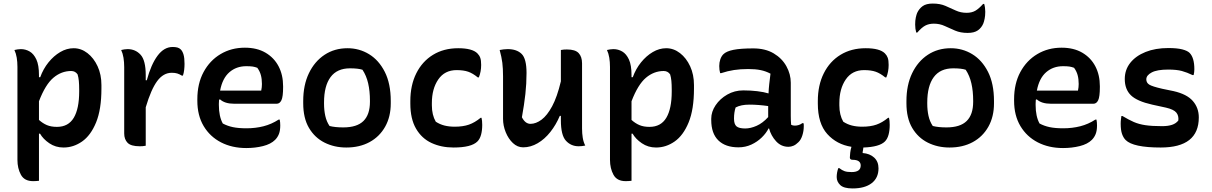

<svg xmlns="http://www.w3.org/2000/svg" viewBox="-20 -818 6810 1079"><path d="M61 -537Q70 -539 79 -540.5Q88 -542 97 -542Q124 -542 147 -528.5Q170 -515 184.5 -483.5Q199 -452 199 -396V-384H206Q223 -431 252.5 -467.5Q282 -504 318.5 -525.5Q355 -547 394 -547Q436 -547 471.5 -519.5Q507 -492 528.5 -445.5Q550 -399 550 -340V-320Q550 -203 520 -130Q490 -57 441.5 -23Q393 11 337 11Q292 11 257 -13Q222 -37 205 -67H199V198Q189 199 182 199.5Q175 200 166 200Q117 200 97.5 164Q78 128 78 81V-442Q78 -470 74 -494Q70 -518 61 -537ZM380 -419Q325 -419 280 -381Q235 -343 199 -249V-144Q220 -125 243.5 -115Q267 -105 300 -105Q364 -105 394.5 -156Q425 -207 425 -304V-314Q425 -343 423 -363.5Q421 -384 416 -400Q403 -419 380 -419Z M799 1Q789 3 781 3.5Q773 4 765 4Q716 4 697 -15.5Q678 -35 678 -68V-441Q678 -469 674 -493.5Q670 -518 661 -537Q670 -539 679 -540.5Q688 -542 697 -542Q741 -542 770 -510.5Q799 -479 799 -395V-367H805Q829 -456 865.5 -505Q902 -554 950 -554Q966 -554 977 -551Q988 -548 996 -540Q1006 -530 1011.5 -511Q1017 -492 1017 -459Q1017 -442 1015 -425Q1013 -408 1008 -393H1002Q989 -401 976.5 -405Q964 -409 945 -409Q898 -409 863.5 -362.5Q829 -316 799 -215Z M1356 -550Q1424 -550 1472 -522Q1520 -494 1545.5 -445.5Q1571 -397 1571 -333V-329Q1571 -274 1561.5 -254.5Q1552 -235 1535 -235H1296Q1243 -235 1216 -260L1211 -257Q1210 -246 1210 -235V-228Q1210 -164 1232 -124Q1258 -110 1289 -103.5Q1320 -97 1365 -97Q1416 -97 1461 -108.5Q1506 -120 1546 -146H1552Q1555 -131 1555 -113Q1555 -84 1547.5 -65Q1540 -46 1526 -32Q1502 -8 1458 3Q1414 14 1364 14Q1284 14 1222 -18Q1160 -50 1124.5 -109.5Q1089 -169 1089 -252V-260Q1089 -348 1124 -413Q1159 -478 1219.5 -514Q1280 -550 1356 -550ZM1364 -446Q1308 -446 1269 -412Q1230 -378 1217 -309H1448Q1450 -318 1451 -327.5Q1452 -337 1452 -346Q1452 -374 1446 -396Q1440 -418 1426 -437Q1413 -442 1400 -444Q1387 -446 1364 -446Z M1933 -547Q1999 -547 2054 -513.5Q2109 -480 2142.5 -414Q2176 -348 2176 -250V-237Q2176 -162 2144.5 -106Q2113 -50 2057 -19.5Q2001 11 1926 11Q1859 11 1804 -16.5Q1749 -44 1716.5 -99Q1684 -154 1684 -238V-250Q1684 -340 1716 -406.5Q1748 -473 1804 -510Q1860 -547 1933 -547ZM1947 -434Q1874 -434 1837.5 -384.5Q1801 -335 1801 -242V-235Q1801 -199 1808 -167Q1815 -135 1832 -110Q1863 -102 1909 -102Q1986 -102 2022.5 -138Q2059 -174 2059 -246V-252Q2059 -306 2049 -349.5Q2039 -393 2017 -426Q1993 -434 1947 -434Z M2555 -547Q2634 -547 2663 -518Q2674 -507 2679 -493Q2684 -479 2684 -453Q2684 -415 2671 -383H2665Q2637 -406 2611 -415Q2585 -424 2546 -424Q2479 -424 2443 -371.5Q2407 -319 2407 -239V-226Q2407 -172 2429 -134Q2452 -119 2478 -112.5Q2504 -106 2535 -106Q2582 -106 2615 -117.5Q2648 -129 2681 -156H2686Q2690 -141 2690 -116Q2690 -85 2683.5 -61Q2677 -37 2663 -23Q2629 11 2529 11Q2460 11 2405 -14.5Q2350 -40 2318 -95Q2286 -150 2286 -236V-250Q2286 -339 2319.5 -406Q2353 -473 2413.5 -510Q2474 -547 2555 -547Z M2833 -542Q2884 -542 2911.5 -515Q2939 -488 2939 -408Q2939 -348 2932.5 -289.5Q2926 -231 2913 -159Q2932 -122 2961 -122Q2992 -122 3023.5 -145.5Q3055 -169 3083 -221Q3111 -273 3132 -361V-537Q3143 -539 3149.5 -539.5Q3156 -540 3166 -540Q3213 -540 3232 -519.5Q3251 -499 3251 -462V-96Q3251 -68 3255 -43.5Q3259 -19 3269 0Q3260 2 3250.5 3Q3241 4 3232 4Q3189 4 3160.5 -27Q3132 -58 3132 -142V-167H3126Q3105 -117 3073 -76.5Q3041 -36 3001.5 -13Q2962 10 2920 10Q2888 10 2862.5 -14Q2837 -38 2822 -75Q2807 -112 2807 -150V-389Q2807 -433 2803 -465Q2799 -497 2788 -537Q2799 -539 2810 -540.5Q2821 -542 2833 -542Z M3391 -537Q3400 -539 3409 -540.5Q3418 -542 3427 -542Q3454 -542 3477 -528.5Q3500 -515 3514.5 -483.5Q3529 -452 3529 -396V-384H3536Q3553 -431 3582.5 -467.5Q3612 -504 3648.5 -525.5Q3685 -547 3724 -547Q3766 -547 3801.5 -519.5Q3837 -492 3858.5 -445.5Q3880 -399 3880 -340V-320Q3880 -203 3850 -130Q3820 -57 3771.5 -23Q3723 11 3667 11Q3622 11 3587 -13Q3552 -37 3535 -67H3529V198Q3519 199 3512 199.5Q3505 200 3496 200Q3447 200 3427.5 164Q3408 128 3408 81V-442Q3408 -470 3404 -494Q3400 -518 3391 -537ZM3710 -419Q3655 -419 3610 -381Q3565 -343 3529 -249V-144Q3550 -125 3573.5 -115Q3597 -105 3630 -105Q3694 -105 3724.5 -156Q3755 -207 3755 -304V-314Q3755 -343 3753 -363.5Q3751 -384 3746 -400Q3733 -419 3710 -419Z M4424 -353V-166Q4424 -153 4424.5 -141Q4425 -129 4426 -117Q4434 -112 4447 -112Q4458 -112 4469 -115.5Q4480 -119 4489 -126H4495Q4497 -121 4497 -117Q4497 -113 4497 -107Q4497 -82 4489 -57Q4481 -32 4467 -19Q4453 -5 4439 1Q4425 7 4411 7Q4370 7 4341.5 -24Q4313 -55 4302 -96H4299Q4286 -70 4261 -45.5Q4236 -21 4202.5 -5.5Q4169 10 4130 10Q4057 10 4017 -29Q3977 -68 3977 -144V-151Q3977 -190 4001.5 -226.5Q4026 -263 4067 -286.5Q4108 -310 4157 -310Q4199 -310 4236 -305.5Q4273 -301 4299 -293Q4300 -319 4303 -346Q4306 -373 4310 -404Q4284 -418 4254.5 -424Q4225 -430 4185 -430Q4141 -430 4105 -424.5Q4069 -419 4033 -407H4027Q4022 -425 4022 -447Q4022 -467 4028 -484.5Q4034 -502 4045 -513Q4062 -530 4102 -538Q4142 -546 4213 -546Q4281 -546 4328 -518Q4375 -490 4399.5 -445.5Q4424 -401 4424 -353ZM4105 -151Q4105 -120 4119 -108Q4133 -96 4168 -96Q4198 -96 4232 -111Q4266 -126 4297 -160V-222Q4269 -226 4242.5 -228Q4216 -230 4192 -230Q4167 -230 4148 -226Q4129 -222 4114 -214Q4105 -186 4105 -153Z M4845 -547Q4924 -547 4953 -518Q4964 -507 4969 -493Q4974 -479 4974 -453Q4974 -415 4961 -383H4955Q4927 -406 4901 -415Q4875 -424 4836 -424Q4769 -424 4733 -371.5Q4697 -319 4697 -239V-226Q4697 -172 4719 -134Q4742 -119 4768 -112.5Q4794 -106 4825 -106Q4872 -106 4905 -117.5Q4938 -129 4971 -156H4976Q4980 -141 4980 -116Q4980 -85 4973.5 -61Q4967 -37 4953 -23Q4922 8 4832 11Q4831 18 4830 25Q4829 32 4828 36V42Q4868 45 4892.5 67.5Q4917 90 4917 128Q4917 182 4878.5 211.5Q4840 241 4771 241Q4722 241 4702 222Q4682 203 4682 177Q4682 152 4691 127H4697Q4712 139 4726.5 144Q4741 149 4766 149Q4817 149 4817 112Q4817 80 4771 80Q4756 80 4756 67Q4756 58 4758 40.5Q4760 23 4765 7Q4682 -6 4629 -65Q4576 -124 4576 -236V-250Q4576 -339 4609.5 -406Q4643 -473 4703.5 -510Q4764 -547 4845 -547Z M5323 -547Q5389 -547 5444 -513.5Q5499 -480 5532.5 -414Q5566 -348 5566 -250V-237Q5566 -162 5534.5 -106Q5503 -50 5447 -19.5Q5391 11 5316 11Q5249 11 5194 -16.5Q5139 -44 5106.5 -99Q5074 -154 5074 -238V-250Q5074 -340 5106 -406.5Q5138 -473 5194 -510Q5250 -547 5323 -547ZM5337 -434Q5264 -434 5227.5 -384.5Q5191 -335 5191 -242V-235Q5191 -199 5198 -167Q5205 -135 5222 -110Q5253 -102 5299 -102Q5376 -102 5412.5 -138Q5449 -174 5449 -246V-252Q5449 -306 5439 -349.5Q5429 -393 5407 -426Q5383 -434 5337 -434ZM5412 -746Q5441 -746 5461 -757.5Q5481 -769 5505 -796H5511Q5514 -786 5515.5 -774Q5517 -762 5517 -752Q5517 -730 5513.5 -713Q5510 -696 5506 -686Q5496 -662 5475.5 -647.5Q5455 -633 5418 -633Q5378 -633 5347.5 -646Q5317 -659 5289 -672Q5261 -685 5228 -685Q5200 -685 5179.5 -674Q5159 -663 5135 -635H5129Q5123 -656 5123 -680Q5123 -703 5126.5 -719Q5130 -735 5134 -745Q5145 -769 5165 -783.5Q5185 -798 5222 -798Q5263 -798 5293 -785Q5323 -772 5351 -759Q5379 -746 5412 -746Z M5946 -550Q6014 -550 6062 -522Q6110 -494 6135.5 -445.5Q6161 -397 6161 -333V-329Q6161 -274 6151.5 -254.5Q6142 -235 6125 -235H5886Q5833 -235 5806 -260L5801 -257Q5800 -246 5800 -235V-228Q5800 -164 5822 -124Q5848 -110 5879 -103.5Q5910 -97 5955 -97Q6006 -97 6051 -108.5Q6096 -120 6136 -146H6142Q6145 -131 6145 -113Q6145 -84 6137.5 -65Q6130 -46 6116 -32Q6092 -8 6048 3Q6004 14 5954 14Q5874 14 5812 -18Q5750 -50 5714.5 -109.5Q5679 -169 5679 -252V-260Q5679 -348 5714 -413Q5749 -478 5809.5 -514Q5870 -550 5946 -550ZM5954 -446Q5898 -446 5859 -412Q5820 -378 5807 -309H6038Q6040 -318 6041 -327.5Q6042 -337 6042 -346Q6042 -374 6036 -396Q6030 -418 6016 -437Q6003 -442 5990 -444Q5977 -446 5954 -446Z M6511 -109Q6544 -109 6566.5 -116.5Q6589 -124 6602 -141Q6605 -168 6590.5 -185.5Q6576 -203 6533 -213L6455 -230Q6370 -249 6335.5 -282.5Q6301 -316 6301 -374Q6301 -426 6332 -465Q6363 -504 6418 -526Q6473 -548 6546 -548Q6595 -548 6624 -540.5Q6653 -533 6665 -521Q6692 -494 6692 -429Q6692 -421 6691 -412.5Q6690 -404 6688 -396H6682Q6651 -411 6622 -419Q6593 -427 6545 -427Q6483 -427 6452.5 -411Q6422 -395 6422 -372Q6422 -353 6438.5 -342.5Q6455 -332 6512 -319L6575 -306Q6650 -289 6683.5 -250.5Q6717 -212 6717 -158Q6717 11 6503 11Q6348 11 6306 -31Q6293 -44 6285.5 -65.5Q6278 -87 6278 -123Q6278 -137 6279.5 -147Q6281 -157 6282 -166H6288Q6323 -145 6351.5 -132.5Q6380 -120 6417 -114.5Q6454 -109 6511 -109Z"/></svg>

Font: Recursive Sn Csl St SmB
Style: Regular
Weight: 600
Version: Version 1.079;hotconv 1.0.112;makeotfexe 2.5.65598; ttfautoh